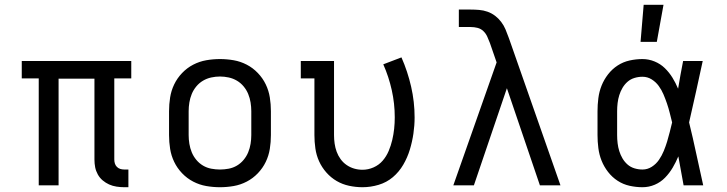

<svg xmlns="http://www.w3.org/2000/svg" viewBox="-20 -775 3040 803"><path d="M500 8Q484 8 467.5 5.5Q451 3 436.5 -3.5Q422 -10 409.5 -20.5Q397 -31 389 -45.5Q381 -60 378 -75.5Q375 -91 375 -108V-446H225V0H142V-447H71V-520H529V-447H458V-108Q458 -99 460.5 -91Q463 -83 469 -77Q475 -71 483 -68.5Q491 -66 500 -66H517V8Z M900 8Q871 8 842.5 3Q814 -2 788 -15.5Q762 -29 741.5 -50.5Q721 -72 708.5 -98Q696 -124 691.5 -152.5Q687 -181 687 -210V-310Q687 -339 691.5 -367.5Q696 -396 708.5 -422Q721 -448 741.5 -469.5Q762 -491 788 -504.5Q814 -518 842.5 -523Q871 -528 900 -528Q929 -528 957.5 -523Q986 -518 1012 -504.5Q1038 -491 1058.5 -469.5Q1079 -448 1091.5 -422Q1104 -396 1108.5 -367.5Q1113 -339 1113 -310V-210Q1113 -181 1108.5 -152.5Q1104 -124 1091.5 -98Q1079 -72 1058.5 -50.5Q1038 -29 1012 -15.5Q986 -2 957.5 3Q929 8 900 8ZM900 -66Q918 -66 936.5 -69.5Q955 -73 971 -82.5Q987 -92 999 -106.5Q1011 -121 1018 -138Q1025 -155 1028 -173.5Q1031 -192 1031 -210V-310Q1031 -328 1028 -346.5Q1025 -365 1018 -382Q1011 -399 999 -413.5Q987 -428 971 -437.5Q955 -447 936.5 -451Q918 -455 900 -455Q882 -455 863.5 -451Q845 -447 829 -437.5Q813 -428 801 -413.5Q789 -399 782 -382Q775 -365 772 -346.5Q769 -328 769 -310V-210Q769 -192 772 -173.5Q775 -155 782 -138Q789 -121 801 -106.5Q813 -92 829 -82.5Q845 -73 863.5 -69.5Q882 -66 900 -66Z M1496 8Q1468 8 1440 2Q1412 -4 1388 -18Q1364 -32 1345 -53.5Q1326 -75 1314.5 -100.5Q1303 -126 1299 -154Q1295 -182 1295 -210V-447H1238V-520H1377V-210Q1377 -192 1379.5 -174.5Q1382 -157 1388 -140.5Q1394 -124 1404.5 -109.5Q1415 -95 1429.5 -85Q1444 -75 1461 -70Q1478 -65 1496 -65Q1520 -65 1542.5 -75Q1565 -85 1580.5 -103Q1596 -121 1605.5 -143.5Q1615 -166 1620.5 -189.5Q1626 -213 1628.5 -236.5Q1631 -260 1631 -284Q1631 -342 1618.5 -398Q1606 -454 1583 -506L1659 -535Q1685 -476 1699.5 -412.5Q1714 -349 1714 -284Q1714 -250 1709 -216Q1704 -182 1694 -149Q1684 -116 1666.5 -86Q1649 -56 1623 -34Q1597 -12 1563.5 -2Q1530 8 1496 8Z M1876 0 2057 -514 2029 -595Q2024 -608 2018 -621.5Q2012 -635 2001.5 -645Q1991 -655 1977 -658.5Q1963 -662 1948 -662H1899V-735H1948Q1966 -735 1984 -733.5Q2002 -732 2019 -726Q2036 -720 2050.5 -709Q2065 -698 2076 -683.5Q2087 -669 2094 -652.5Q2101 -636 2107 -619L2111 -608L2324 0H2238L2100 -406L1962 0Z M2667 8Q2640 8 2613 2Q2586 -4 2563 -19Q2540 -34 2523 -56Q2506 -78 2496 -103Q2486 -128 2482.5 -155.5Q2479 -183 2479 -210V-310Q2479 -337 2482.5 -364.5Q2486 -392 2496 -417Q2506 -442 2523 -464Q2540 -486 2563 -501Q2586 -516 2613 -522Q2640 -528 2667 -528Q2693 -528 2717.5 -518Q2742 -508 2760.5 -490Q2779 -472 2792.5 -450Q2806 -428 2816 -404Q2821 -433 2826 -462Q2831 -491 2837 -520H2919Q2905 -456 2891 -391.5Q2877 -327 2862 -263Q2878 -198 2892 -132Q2906 -66 2921 0H2839Q2833 -30 2828 -60.5Q2823 -91 2817 -121Q2807 -97 2793.5 -74Q2780 -51 2761.5 -32Q2743 -13 2718.5 -2.5Q2694 8 2667 8ZM2667 -66Q2688 -66 2706 -77.5Q2724 -89 2736 -106.5Q2748 -124 2756 -143.5Q2764 -163 2770 -182.5Q2776 -202 2781 -222.5Q2786 -243 2791 -263Q2786 -283 2781 -303Q2776 -323 2769.5 -342Q2763 -361 2755 -380Q2747 -399 2735 -415.5Q2723 -432 2705.5 -443Q2688 -454 2667 -454Q2650 -454 2633.5 -449Q2617 -444 2604.5 -433Q2592 -422 2583.5 -407.5Q2575 -393 2570 -377Q2565 -361 2563 -344Q2561 -327 2561 -310V-210Q2561 -193 2563 -176Q2565 -159 2570 -143Q2575 -127 2583.5 -112.5Q2592 -98 2604.5 -87Q2617 -76 2633.5 -71Q2650 -66 2667 -66ZM2659 -600 2672 -755H2755L2727 -600Z"/></svg>

Font: Iosevka Plex Etoile
Style: Regular
Weight: 400
Designer: Belleve Invis
Foundry: Belleve Invis
Version: Version 25.1.1; ttfautohint (v1.8.4)